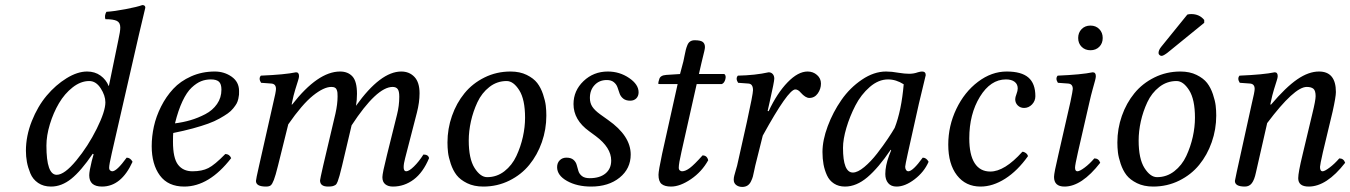

<svg xmlns="http://www.w3.org/2000/svg" viewBox="-20 -718 5268 749"><path d="M161.1 -149.9Q161.1 -36.1 201.2 -36.1Q231.4 -36.1 277.6 -92Q323.7 -147.9 357.4 -215.8Q391.1 -283.7 391.1 -318.8Q391.1 -345.2 372.8 -373.5Q354.5 -401.9 328.1 -401.9Q294.9 -401.9 263.4 -377.2Q231.9 -352.5 210 -315.2Q188 -277.8 174.6 -233.4Q161.1 -189 161.1 -149.9ZM81.1 -129.9Q81.1 -187.5 104 -245.4Q127 -303.2 162.1 -345Q197.3 -386.7 239.7 -412.8Q282.2 -439 319.8 -439Q350.1 -439 372.1 -423.1Q394 -407.2 403.8 -382.8H404.8L441.9 -563Q449.2 -595.7 449.2 -610.8Q449.2 -629.9 435.8 -636.5Q422.4 -643.1 391.1 -643.1Q386.7 -657.2 395 -671.9Q425.8 -673.8 470.5 -682.4Q515.1 -690.9 535.2 -698.2Q546.9 -698.2 546.9 -688Q540.5 -662.6 522 -583L416 -120.1Q405.8 -75.7 405.8 -64Q405.8 -56.2 409.9 -53Q414.1 -49.8 418 -49.8Q435.5 -49.8 474.1 -103Q488.3 -103 497.1 -86.9Q453.1 9.8 377.9 9.8Q328.1 9.8 328.1 -34.2Q328.1 -49.8 337.9 -89.8L345.2 -116.2L341.8 -118.2Q295.9 -50.8 258.1 -20.5Q220.2 9.8 179.2 9.8Q149.4 9.8 128.7 -4.4Q107.9 -18.6 98.4 -41.7Q88.9 -64.9 85 -86.2Q81.1 -107.4 81.1 -129.9Z M843.8 -368.2Q843.8 -390.6 834 -399.4Q824.2 -408.2 802.7 -408.2Q782.2 -408.2 764.4 -401.1Q746.6 -394 727.5 -376.2Q708.5 -358.4 691.9 -323.2Q675.3 -288.1 662.6 -236.8Q694.3 -240.7 723.4 -249.3Q752.4 -257.8 781 -272.7Q809.6 -287.6 826.7 -312.3Q843.8 -336.9 843.8 -368.2ZM655.8 -199.2Q654.8 -191.4 654.8 -165Q654.8 -101.1 674.6 -75.4Q694.3 -49.8 731 -49.8Q768.1 -49.8 792.7 -62.3Q817.4 -74.7 858.9 -117.2Q875 -117.2 881.8 -101.1Q795.9 9.8 698.7 9.8Q635.7 9.8 603.8 -33.4Q571.8 -76.7 571.8 -147.9Q571.8 -185.5 580.3 -224.6Q588.9 -263.7 608.4 -302.5Q627.9 -341.3 655.8 -371.3Q683.6 -401.4 725.8 -420.2Q768.1 -439 817.9 -439Q855 -439 883.8 -418.7Q912.6 -398.4 912.6 -362.8Q912.6 -354 912.4 -348.6Q912.1 -343.3 909.7 -332.5Q907.2 -321.8 903.1 -314.2Q898.9 -306.6 889.9 -295.4Q880.9 -284.2 868.4 -275.4Q856 -266.6 836.4 -255.6Q816.9 -244.6 792 -235.6Q767.1 -226.6 732.2 -217Q697.3 -207.5 655.8 -199.2Z M1119.6 -319.8 1117.7 -310.1H1119.6Q1220.2 -439 1306.6 -439Q1337.4 -439 1355 -419.7Q1372.6 -400.4 1372.6 -352.1Q1372.6 -326.7 1368.7 -305.2Q1464.4 -439 1545.4 -439Q1576.7 -439 1596.7 -418Q1616.7 -397 1616.7 -354Q1616.7 -318.8 1606.4 -278.8L1560.5 -101.1Q1554.7 -79.6 1554.7 -65.9Q1554.7 -49.8 1564.5 -49.8Q1575.7 -49.8 1594.7 -68.4Q1613.8 -86.9 1631.8 -115.2Q1650.9 -115.2 1653.8 -101.1Q1630.4 -44.9 1593.8 -17.6Q1557.1 9.8 1512.7 9.8Q1494.1 9.8 1482.9 0.7Q1471.7 -8.3 1471.7 -26.9Q1471.7 -42 1489.7 -113.8L1528.8 -271Q1537.6 -305.7 1537.6 -340.8Q1537.6 -362.8 1531.2 -370.8Q1524.9 -378.9 1511.7 -378.9Q1449.7 -378.9 1351.6 -229L1314.5 -71.8Q1308.1 -45.4 1304.7 -33.2Q1301.3 -21 1297.4 -10.3Q1293.5 0.5 1288.3 3.7Q1283.2 6.8 1277.3 8.3Q1271.5 9.8 1259.8 9.8Q1228.5 9.8 1228.5 -14.2Q1228.5 -18.1 1240.7 -71.8L1288.6 -274.9Q1296.9 -312 1296.9 -341.8Q1296.9 -351.1 1296.4 -356.2Q1295.9 -361.3 1293.7 -367.4Q1291.5 -373.5 1286.4 -376.2Q1281.2 -378.9 1272.5 -378.9Q1243.2 -378.9 1200.9 -345Q1158.7 -311 1104.5 -232.9L1064.5 -71.8Q1054.7 -32.2 1048.3 -15.9Q1042 0.5 1036.1 5.1Q1030.3 9.8 1017.6 9.8Q978.5 9.8 978.5 -12.2Q978.5 -18.1 990.7 -71.8L1045.4 -314Q1056.6 -359.9 1056.6 -371.1Q1056.6 -390.6 1038.6 -392.1L998.5 -395Q987.8 -411.6 997.6 -422.9Q1090.8 -426.8 1134.8 -436Q1146.5 -436 1146.5 -420.9Q1146.5 -415 1142.8 -403.8Q1139.2 -392.6 1132.1 -369.6Q1125 -346.7 1119.6 -319.8Z M1956.5 -401.9Q1918.9 -401.9 1889.2 -378.7Q1859.4 -355.5 1842.5 -319.3Q1825.7 -283.2 1817.1 -244.6Q1808.6 -206.1 1808.6 -169.9Q1808.6 -98.6 1831.3 -62.7Q1854 -26.9 1880.4 -26.9Q1918 -26.9 1947.8 -50Q1977.5 -73.2 1994.4 -109.4Q2011.2 -145.5 2019.8 -184.1Q2028.3 -222.7 2028.3 -258.8Q2028.3 -330.1 2005.6 -366Q1982.9 -401.9 1956.5 -401.9ZM1865.2 9.8Q1829.1 9.8 1802.2 -3.4Q1775.4 -16.6 1761.2 -34.9Q1747.1 -53.2 1738.5 -78.9Q1730 -104.5 1727.8 -123.3Q1725.6 -142.1 1725.6 -162.1Q1725.6 -215.8 1743.2 -265.9Q1760.7 -315.9 1792 -354.2Q1823.2 -392.6 1870.1 -415.8Q1917 -439 1971.7 -439Q2007.8 -439 2034.7 -425.8Q2061.5 -412.6 2075.7 -394.3Q2089.8 -376 2098.4 -350.3Q2106.9 -324.7 2109.1 -305.9Q2111.3 -287.1 2111.3 -267.1Q2111.3 -213.4 2093.8 -163.3Q2076.2 -113.3 2044.9 -75Q2013.7 -36.6 1966.8 -13.4Q1919.9 9.8 1865.2 9.8Z M2153.3 -65.9Q2153.3 -82.5 2163.6 -92.8Q2173.8 -103 2189.5 -103Q2207.5 -103 2217 -94.7Q2226.6 -86.4 2229.7 -74.7Q2232.9 -63 2236.3 -51.3Q2239.7 -39.6 2250.2 -31.2Q2260.7 -22.9 2280.3 -22.9Q2319.8 -22.9 2342 -41.3Q2364.3 -59.6 2364.3 -91.8Q2364.3 -142.1 2304.2 -187L2278.3 -206.1Q2217.3 -250 2217.3 -312Q2217.3 -364.3 2256.3 -401.6Q2295.4 -439 2351.1 -439Q2397 -439 2434.1 -413.8Q2471.2 -388.7 2471.2 -357.9Q2471.2 -343.3 2462.2 -334.2Q2453.1 -325.2 2438.5 -325.2Q2421.4 -325.2 2411.1 -333.5Q2400.9 -341.8 2397 -353.5Q2393.1 -365.2 2388.9 -377.2Q2384.8 -389.2 2374.5 -397.5Q2364.3 -405.8 2347.2 -405.8Q2317.9 -405.8 2299.6 -386.2Q2281.2 -366.7 2281.2 -335.9Q2281.2 -316.4 2290.5 -302Q2299.8 -287.6 2321.3 -272L2352.1 -250Q2440.4 -188 2440.4 -115.2Q2440.4 -60.1 2397.2 -25.1Q2354 9.8 2286.1 9.8Q2231 9.8 2192.1 -12Q2153.3 -33.7 2153.3 -65.9Z M2563 -118.2 2623.5 -390.1H2553.7Q2547.9 -390.1 2547.9 -392.1Q2547.9 -397.5 2551.8 -409.2Q2555.7 -424.3 2579.6 -425.8L2632.8 -429.2L2646 -479Q2647.9 -487.3 2650.6 -501.5Q2653.3 -515.6 2655.5 -524.2Q2657.7 -532.7 2661.6 -542.2Q2665.5 -551.8 2672.6 -556.4Q2679.7 -561 2689.9 -561Q2712.9 -561 2721.4 -554.4Q2730 -547.9 2730 -534.2Q2730 -528.8 2727.5 -518.3Q2725.1 -507.8 2721.7 -494.4Q2718.3 -481 2716.8 -474.1L2706.5 -429.2H2805.7Q2813.5 -423.3 2809.6 -408.7Q2805.7 -394 2795.9 -390.1H2697.8L2638.7 -127Q2627.9 -80.1 2627.9 -64Q2627.9 -56.2 2632.3 -53Q2636.7 -49.8 2640.6 -49.8Q2653.8 -49.8 2670.9 -62.5Q2688 -75.2 2720.7 -111.8Q2738.3 -111.8 2742.7 -92.8Q2717.8 -47.9 2675.3 -19Q2632.8 9.8 2597.7 9.8Q2573.2 9.8 2561 -0.2Q2548.8 -10.3 2548.8 -36.1Q2548.8 -51.3 2563 -118.2Z M2842.3 -17.1Q2842.3 -24.4 2844.5 -33Q2846.7 -41.5 2850.1 -53Q2853.5 -64.5 2855.5 -71.8L2893.6 -242.2Q2917.5 -351.1 2917.5 -366.2Q2917.5 -391.1 2899.4 -392.1L2859.4 -395Q2848.6 -411.6 2858.4 -422.9Q2926.3 -424.3 2978.5 -436Q2988.3 -436 2994.4 -429.2Q3000.5 -422.4 3000.5 -411.1Q3000.5 -399.9 2982.4 -319.8L2974.6 -285.2L2978.5 -284.2Q3011.7 -355 3052.5 -397Q3093.3 -439 3130.4 -439Q3151.9 -439 3167.2 -425.5Q3182.6 -412.1 3182.6 -392.1Q3182.6 -371.1 3170.2 -353.5Q3157.7 -335.9 3137.2 -335.9Q3122.1 -335.9 3103.5 -356.9Q3093.3 -369.1 3082.5 -369.1Q3054.7 -369.1 2955.6 -189L2926.3 -71.8Q2924.8 -66.4 2922.1 -52.2Q2919.4 -38.1 2917 -29.3Q2914.6 -20.5 2909.4 -10Q2904.3 0.5 2895.8 5.9Q2887.2 11.2 2875.5 11.2Q2861.8 11.2 2852.1 3.9Q2842.3 -3.4 2842.3 -17.1Z M3470.2 -219.2Q3496.6 -286.6 3505.4 -389.2Q3475.6 -408.2 3444.3 -408.2Q3407.2 -408.2 3373 -378.7Q3338.9 -349.1 3316.9 -306.4Q3294.9 -263.7 3281.7 -219Q3268.6 -174.3 3268.6 -141.1Q3268.6 -44.9 3307.1 -44.9Q3325.7 -44.9 3351.6 -66.4Q3377.4 -87.9 3401.6 -119.1Q3425.8 -150.4 3443.1 -176.3Q3460.4 -202.1 3470.2 -219.2ZM3577.1 -439Q3591.3 -439 3591.3 -424.8Q3588.4 -414.1 3564.5 -313L3521.5 -120.1Q3511.2 -73.2 3511.2 -67.9Q3511.2 -60.5 3513.9 -56.2Q3516.6 -51.8 3518.8 -50.8Q3521 -49.8 3523.4 -49.8Q3541 -49.8 3579.6 -103Q3593.8 -103 3602.5 -86.9Q3585 -46.9 3547.9 -18.6Q3510.7 9.8 3477.5 9.8Q3456.1 9.8 3444.8 -3.7Q3433.6 -17.1 3433.6 -39.1Q3433.6 -71.3 3448.2 -110.8L3456.5 -131.8L3454.6 -133.8Q3406.7 -63 3363.8 -26.6Q3320.8 9.8 3276.4 9.8Q3251.5 9.8 3233.4 -2Q3215.3 -13.7 3206.1 -33.9Q3196.8 -54.2 3192.6 -76.7Q3188.5 -99.1 3188.5 -125Q3188.5 -170.9 3209 -225.8Q3229.5 -280.8 3262.5 -328.1Q3295.4 -375.5 3342.3 -407.2Q3389.2 -439 3436.5 -439Q3458.5 -439 3485.4 -434.1Q3509.3 -430.2 3526.4 -430.2Q3544.9 -430.2 3560.5 -436Q3570.8 -439 3577.1 -439Z M3990.2 -108.9Q3949.7 -51.8 3901.4 -21Q3853 9.8 3805.2 9.8Q3747.1 9.8 3713.1 -34.2Q3679.2 -78.1 3679.2 -153.8Q3679.2 -227.1 3710.7 -293Q3742.2 -358.9 3795.2 -398.9Q3848.1 -439 3907.2 -439Q3964.8 -439 3991.9 -415.5Q4019 -392.1 4019 -342.8Q4019 -324.2 4005.9 -310.5Q3992.7 -296.9 3975.1 -296.9Q3960.4 -296.9 3950.4 -306.6Q3940.4 -316.4 3940.4 -331.1Q3940.4 -338.4 3945.3 -351.1Q3950.2 -363.8 3950.2 -373Q3950.2 -389.6 3938 -398.9Q3925.8 -408.2 3904.3 -408.2Q3844.2 -408.2 3802.7 -340.6Q3761.2 -272.9 3761.2 -178.2Q3761.2 -114.3 3782.2 -81.5Q3803.2 -48.8 3843.3 -48.8Q3898.9 -48.8 3968.3 -126Q3975.1 -126 3981.7 -121.1Q3988.3 -116.2 3990.2 -108.9Z M4230 -319.8 4185.1 -124Q4173.8 -74.2 4173.8 -64Q4173.8 -49.8 4183.1 -49.8Q4191.9 -49.8 4211.2 -64.2Q4230.5 -78.6 4249 -100.1Q4266.1 -100.1 4272 -83Q4199.7 9.8 4132.8 9.8Q4091.8 9.8 4091.8 -27.8Q4091.8 -43 4108.9 -115.2L4155.8 -320.8Q4165 -364.7 4165 -371.1Q4165 -390.6 4147 -392.1L4106.9 -395Q4096.2 -411.6 4106 -422.9Q4198.7 -426.8 4242.7 -436Q4254.9 -436 4254.9 -420.9Q4254.9 -415 4252 -404.1Q4249 -393.1 4242.4 -369.4Q4235.8 -345.7 4230 -319.8ZM4199.5 -535.4Q4186 -548.8 4186 -569.8Q4186 -590.8 4199.5 -604.5Q4212.9 -618.2 4233.9 -618.2Q4254.9 -618.2 4268.3 -604.5Q4281.7 -590.8 4281.7 -569.8Q4281.7 -548.8 4268.3 -535.4Q4254.9 -522 4233.9 -522Q4212.9 -522 4199.5 -535.4Z M4569.8 -401.9Q4532.2 -401.9 4502.4 -378.7Q4472.7 -355.5 4455.8 -319.3Q4439 -283.2 4430.4 -244.6Q4421.9 -206.1 4421.9 -169.9Q4421.9 -98.6 4444.6 -62.7Q4467.3 -26.9 4493.7 -26.9Q4531.2 -26.9 4561 -50Q4590.8 -73.2 4607.7 -109.4Q4624.5 -145.5 4633.1 -184.1Q4641.6 -222.7 4641.6 -258.8Q4641.6 -330.1 4618.9 -366Q4596.2 -401.9 4569.8 -401.9ZM4478.5 9.8Q4442.4 9.8 4415.5 -3.4Q4388.7 -16.6 4374.5 -34.9Q4360.4 -53.2 4351.8 -78.9Q4343.3 -104.5 4341.1 -123.3Q4338.9 -142.1 4338.9 -162.1Q4338.9 -215.8 4356.4 -265.9Q4374 -315.9 4405.3 -354.2Q4436.5 -392.6 4483.4 -415.8Q4530.3 -439 4585 -439Q4621.1 -439 4647.9 -425.8Q4674.8 -412.6 4689 -394.3Q4703.1 -376 4711.7 -350.3Q4720.2 -324.7 4722.4 -305.9Q4724.6 -287.1 4724.6 -267.1Q4724.6 -213.4 4707 -163.3Q4689.5 -113.3 4658.2 -75Q4627 -36.6 4580.1 -13.4Q4533.2 9.8 4478.5 9.8ZM4509.8 -535.2 4611.8 -661.1Q4617.7 -663.1 4627 -663.1Q4659.2 -663.1 4677.7 -640.1V-628.9L4543.9 -520Q4520 -500 4511.7 -500Q4506.8 -500 4503.2 -503.4Q4499.5 -506.8 4499.5 -511.2Q4499.5 -522.5 4509.8 -535.2Z M4797.4 -12.2Q4797.4 -14.6 4804.7 -47.9L4863.3 -314Q4874.5 -359.9 4874.5 -371.1Q4874.5 -390.6 4856.4 -392.1L4816.4 -395Q4805.7 -411.6 4815.4 -422.9Q4908.7 -426.8 4952.6 -436Q4964.4 -436 4964.4 -420.9Q4964.4 -415 4960.7 -403.8Q4957 -392.6 4950 -369.6Q4942.9 -346.7 4937.5 -319.8L4935.5 -310.1H4938.5Q4996.1 -377.9 5040.5 -408.4Q5085 -439 5125.5 -439Q5191.4 -439 5191.4 -358.9Q5191.4 -340.3 5178.7 -283.2L5140.6 -124Q5129.4 -74.2 5129.4 -66.9Q5129.4 -49.8 5139.6 -49.8Q5147.5 -49.8 5166.7 -64.2Q5186 -78.6 5204.6 -100.1Q5221.7 -100.1 5227.5 -83Q5155.3 9.8 5085.4 9.8Q5044.4 9.8 5044.4 -22.9Q5044.4 -44.9 5061.5 -115.2L5099.6 -274.9Q5112.3 -326.7 5112.3 -342.8Q5112.3 -364.3 5103.8 -371.6Q5095.2 -378.9 5077.6 -378.9Q5029.3 -378.9 4923.3 -237.8L4879.4 -44.9Q4873.5 -16.6 4863.5 -3.4Q4853.5 9.8 4836.4 9.8Q4797.4 9.8 4797.4 -12.2Z"/></svg>

Font: Common Serif
Style: Italic
Weight: 400
Italic angle: -12°
Designer: Philipp H. Poll, Khaled Hosny
Foundry: Stefan Peev, Context Ltd.
Version: Version 1.026